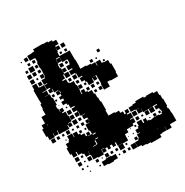

<svg xmlns="http://www.w3.org/2000/svg" viewBox="-181 -860 992 1030"><g transform="rotate(-30 315.0 -345.0)"><path d="M86 -109H62V-131H54V-171H62V-193H83V-202H89V-226H119V-204H122V-223H146V-204H157V-218H171V-204H157V-194H177V-175H185V-190H203V-172H188V-170H211V-192H205V-230H229V-232H215V-250H233V-260H213V-282H233V-284H207V-311H205V-290H183V-312H204V-320H183V-342H204V-348H181V-371H174V-399V-381H154V-401H172V-413H156V-429H172V-441H154V-461H171V-464H147V-486H144V-471H124V-491H139V-498H121V-524H139V-527H120V-555H143V-561H124V-581H144V-562H147V-588H148V-613H146V-649H151V-674H147V-676H119V-706H147V-708H164V-721H224V-719H252V-713H276V-704H297V-678H276V-671H294V-651H274V-669H273V-642H269V-619H302V-618H331V-584V-560H333V-522H332V-504H367V-500H393V-495H418V-474H421V-494H447V-474H457V-471H484V-447H490V-395H487V-368H441V-371H422V-343H386V-379H389V-406H412H389V-432H367V-431H384V-411H364V-428H360V-405H328V-428H321V-440H303V-462H321V-467H300V-493H296V-499H272V-523H295V-529H272V-553H295V-560H297V-583H266V-616H244V-612H265V-590H243V-611H242V-583H238V-560H243V-524H267V-498H241V-522H235V-500H217V-494H237V-471H244V-465H268V-439H272V-403H270V-382H274V-401H294V-382H305V-375H328V-351H334V-324H337V-298H341V-244H337V-218V-211H374V-206H399V-192H415V-174H424V-191H444V-171H427V-165H448V-137H427V-133H446V-109H427V-98H385V-80H363V-98V-72H362V-43H328V-17H300V-45H326V-46H299V-68H293V-52H275V-68H262V-53H246V-68H234V-51H214V-71H231V-73H212V-43H176V-47H150V-74H147V-100H146V-79H122V-100H113V-108H91V-129H86ZM114 -681H94V-701H114ZM77 -688H71V-694H77ZM325 -650H303V-672H325ZM142 -653H126V-669H142ZM111 -654H97V-668H111ZM118 -617H90V-645H118ZM142 -623H126V-639H142ZM321 -624H307V-638H321ZM81 -624H67V-638H81ZM290 -625H278V-637H290ZM85 -590H63V-612H85ZM114 -591H94V-611H114ZM142 -593H126V-609H142ZM85 -560H63V-582H85ZM264 -561H244V-581H264ZM291 -564H277V-578H291ZM109 -566H99V-576H109ZM30 -255H-2V-278H-9V-324H0V-345H21V-384H47V-388V-418H50V-445H57V-463H56V-499V-529H61V-554H87V-529H92V-526H119V-496H92V-493H116V-469H92V-468H121V-443H126V-399H118V-379H122V-357H124V-371H144V-351H130V-345H148V-318H151V-284H128V-281H144V-261H124V-277H120V-255H88V-256H59V-280H56V-259H32V-278H30ZM114 -531H94V-551H114ZM264 -531H244V-551H264ZM472 -533H456V-549H472ZM412 -503H396V-519H412ZM213 -504V-518V-504ZM438 -507H430V-515H438ZM295 -470H273V-492H295ZM262 -473H246V-489H262ZM469 -476H459V-486H469ZM292 -443H276V-459H292ZM177 -443V-458H174V-443ZM141 -444H127V-458H141ZM294 -411H274V-431H294ZM320 -415H308V-427H320ZM139 -416H129V-426H139ZM353 -382H335V-400H353ZM322 -383H306V-399H322ZM381 -384H367V-398H381ZM136 -389H132V-393H136ZM383 -352H365V-370H383ZM351 -354H337V-368H351ZM168 -357H160V-365H168ZM175 -320H153V-342H175ZM29 -324V-338H28V-324ZM175 -290H153V-312H175ZM176 -259H152V-283H176ZM202 -263H186V-279H202ZM25 -230H3V-252H25ZM114 -231H94V-251H114ZM234 -236V-250H233V-236ZM52 -233H36V-249H52ZM202 -233H186V-249H202ZM171 -234H157V-248H171ZM80 -235H68V-247H80ZM139 -236H129V-246H139ZM199 -206H189V-216H199ZM77 -208H71V-214H77ZM506 -139H482V-163H499V-164H477V-168H451V-194H477V-198H499V-206H549V-199H563V-202H605V-195H628V-170H633V-143H636V-99H632V-84H637V-56H639V-6H599V14H569V-9H568V13H540V-9V15H526V31H462V26H437V22H411V14H389V-16H411V-23H396V-39H412V-24H418V-47H437V-50H423V-72H443V-82H450V-105H478V-83H485V-100H503V-83H516V-78H534V-81H574V-77H591V-84H596V-99H592V-111H574V-131H592V-136H570V-135H541V-134H567V-108H541V-134H507V-156H506ZM213 -163H231V-168H213ZM476 -139H452V-163H476ZM213 -135H229V-139H213ZM535 -110H513V-132H535ZM205 -110H183V-127V-107H206V-109H210V-132H205ZM473 -112H455V-130H473ZM499 -116H489V-126H499ZM85 -80H63V-102H85ZM562 -83H546V-99H562ZM590 -85H578V-97H590ZM110 -85H98V-97H110ZM439 -86H429V-96H439ZM527 -88H521V-94H527ZM406 -89H402V-93H406ZM145 -50H123V-72H145ZM84 -51H64V-71H84ZM108 -57H100V-65H108ZM407 -58H401V-64H407ZM376 -59H372V-63H376ZM516 -44H532H516ZM234 -21H214V-41H234ZM172 -23H156V-39H172ZM261 -24H247V-38H261ZM291 -24H277V-38H291ZM79 -26H69V-36H79ZM349 -26H339V-36H349ZM108 -27H100V-35H108ZM197 -28H191V-34H197ZM241 16H207V12H181V-14H207V-18H241V-14H267V12H241ZM526 -17H532V-18H526ZM388 13H360V-15H388ZM322 7H306V-9H322ZM351 6H337V-8H351ZM288 3H280V-5H288ZM168 3H160V-5H168ZM107 2H101V-4H107Z"/></g></svg>

Font: Rubik Storm
Style: Regular
Weight: 400
Designer: Hubert and Fischer, NaN
Foundry: Hubert and Fischer, NaN
Version: Version 2.201